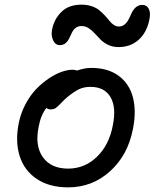

<svg xmlns="http://www.w3.org/2000/svg" viewBox="-20 -788 661 820"><path d="M235.8 -595.2Q216.8 -595.2 207.3 -615Q197.8 -634.8 202.1 -660.2Q210.4 -705.6 241.9 -736.8Q273.4 -768.1 328.1 -768.1Q352.5 -768.1 372.3 -761.2Q392.1 -754.4 404.5 -743.9Q417 -733.4 428.2 -721.4Q439.5 -709.5 447.5 -699Q455.6 -688.5 466.1 -681.6Q476.6 -674.8 487.8 -674.8Q502.4 -674.8 513.2 -684.3Q523.9 -693.8 530.3 -707.3Q536.6 -720.7 543.2 -734.4Q549.8 -748 561 -757.6Q572.3 -767.1 587.9 -767.1Q606.4 -767.1 615.2 -750.7Q624 -734.4 618.2 -705.1Q606.9 -648.9 572 -617.9Q537.1 -586.9 485.8 -586.9Q461.9 -586.9 442.4 -596.2Q422.9 -605.5 409.7 -618.7Q396.5 -631.8 384.8 -645Q373 -658.2 358.9 -667.5Q344.7 -676.8 328.1 -676.8Q313 -676.8 302.7 -668.5Q292.5 -660.2 286.9 -647.9Q281.2 -635.7 275.4 -623.8Q269.5 -611.8 259.8 -603.5Q250 -595.2 235.8 -595.2ZM271 12.2Q190.9 12.2 137.2 -23.7Q83.5 -59.6 64 -121.6Q44.4 -183.6 60.1 -262.2Q68.8 -305.2 88.9 -343Q108.9 -380.9 134 -407Q159.2 -433.1 187.7 -452.4Q216.3 -471.7 242.7 -481Q269 -490.2 290 -490.2Q298.8 -490.2 309.1 -486.8Q341.8 -498 370.1 -498Q440.4 -498 486.3 -464.6Q532.2 -431.2 547.6 -372.3Q563 -313.5 547.9 -237.8Q526.4 -125.5 450.2 -56.6Q374 12.2 271 12.2ZM145 -246.1Q128.4 -165.5 163.1 -116.7Q197.8 -67.9 271 -67.9Q341.8 -67.9 394 -118.4Q446.3 -168.9 461.9 -252.9Q477.5 -329.6 451.9 -373.3Q426.3 -417 366.2 -417Q337.9 -417 316.9 -406.7Q295.9 -396.5 267.1 -373Q254.4 -362.3 240 -346.9Q225.6 -331.5 217.3 -326.2Q209 -320.8 196.8 -320.8Q184.6 -320.8 178.2 -327.1Q153.8 -295.9 145 -246.1Z"/></svg>

Font: Shantell Sans Normal
Style: Italic
Weight: 400
Italic angle: -11.31°
Designer: Stephen Nixon, Anya Danilova, Shantell Martin
Foundry: Arrow Type
Version: Version 1.006;[559af2be0]